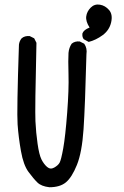

<svg xmlns="http://www.w3.org/2000/svg" viewBox="-20 -827 540 836"><path d="M195.3 -11.7Q160.2 -15.6 143.1 -32.2Q126 -48.8 104 -78.6Q82 -108.4 71.3 -168.9Q60.5 -229.5 56.6 -285.6Q52.7 -341.8 62.5 -632.8Q64.5 -648.4 74.2 -660.2Q87.9 -671.9 109.4 -669.9L128.9 -660.2L138.7 -640.6Q131.8 -349.6 134.3 -299.3Q136.7 -249 143.6 -201.2Q150.4 -153.3 160.6 -132.8Q170.9 -112.3 185.1 -100.1Q199.2 -87.9 215.8 -97.2Q232.4 -106.4 239.3 -118.2Q246.1 -129.9 255.4 -181.6Q264.6 -233.4 272.5 -335.9Q280.3 -438.5 278.3 -502.9Q276.4 -567.4 278.3 -596.7Q280.3 -619.1 292 -636.7Q305.7 -648.4 327.1 -646.5L346.7 -636.7Q360.4 -617.2 356.4 -590.8Q350.6 -366.2 343.8 -264.6Q336.9 -163.1 314.9 -108.9Q293 -54.7 267.1 -33.2Q241.2 -11.7 195.3 -11.7ZM366.2 -644.5 344.7 -656.2Q336.9 -666 338.9 -681.6Q344.7 -697.3 370.1 -707Q352.5 -734.4 355.5 -755.9Q358.4 -777.3 375 -793.9Q391.6 -810.5 415 -806.6Q438.5 -802.7 455.1 -783.2Q471.7 -763.7 463.9 -729.5Q456.1 -695.3 426.8 -673.8Q397.5 -652.3 366.2 -644.5Z"/></svg>

Font: JasonHandwriting2
Style: Regular
Weight: 400
Version: Version 1.05.10